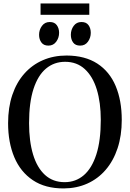

<svg xmlns="http://www.w3.org/2000/svg" viewBox="-20 -1071 746 1103"><path d="M346.5 11.5Q240 12 168.8 -35.8Q97.5 -83.5 62 -168.2Q26.5 -253 26.5 -363.5Q26.5 -454 50.8 -525.8Q75 -597.5 119.8 -648Q164.5 -698.5 226.2 -725.2Q288 -752 362.5 -752Q468.5 -751.5 539 -705.8Q609.5 -660 644.5 -576.8Q679.5 -493.5 679.5 -382Q679.5 -292 655.5 -219.5Q631.5 -147 587.2 -95.5Q543 -44 481.8 -16.5Q420.5 11 346.5 11.5ZM351.5 -24.5Q415 -24.5 461.5 -64.5Q508 -104.5 533.5 -184Q559 -263.5 559 -382Q559 -482 536 -557Q513 -632 467.2 -674Q421.5 -716 354 -716Q291 -716 244.5 -677.2Q198 -638.5 172.5 -560.2Q147 -482 147 -363.5Q147 -259.5 170 -183.5Q193 -107.5 238.5 -66Q284 -24.5 351.5 -24.5ZM257.5 -809Q231 -809 217.8 -827Q204.5 -845 204.5 -871Q204.5 -900 221 -922.2Q237.5 -944.5 265.5 -944.5H266.5Q293 -944.5 306.2 -926.5Q319.5 -908.5 319.5 -882.5Q319.5 -854 303 -831.5Q286.5 -809 258.5 -809ZM440 -809Q413 -809 400 -827Q387 -845 387 -871Q387 -900 403.2 -922.2Q419.5 -944.5 447.5 -944.5H448.5Q475.5 -944.5 488.5 -926.5Q501.5 -908.5 501.5 -882.5Q501.5 -854 485.2 -831.5Q469 -809 441 -809ZM493 -1051V-986H213V-1051Z"/></svg>

Font: Merriweather 96pt
Style: Regular
Weight: 400
Version: Version 2.100